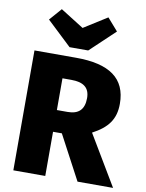

<svg xmlns="http://www.w3.org/2000/svg" viewBox="-101 -1025 834 1096"><g transform="rotate(10 316.0 -477.0)"><path d="M356 -748 499 -883 437 -954 302 -869 167 -954 105 -883 248 -748ZM426 0H632L459 -290C546 -336 587 -389 587 -479C587 -627 489 -695 295 -695H54V0H239V-256H290ZM239 -566H291C361 -566 397 -539 397 -479C397 -412 364 -382 301 -382H239Z"/></g></svg>

Font: Fira Sans ExtraBold
Style: Regular
Weight: 800
Designer: bBox Type GmbH & Carrois Corporate GbR & Edenspiekermann AG
Foundry: bBox Type GmbH & Carrois Corporate GbR & Edenspiekermann AG
Version: Version 4.300;PS 004.300;hotconv 1.0.88;makeotf.lib2.5.64775